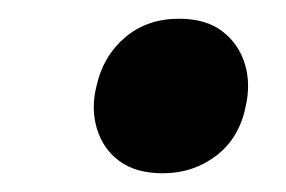

<svg xmlns="http://www.w3.org/2000/svg" viewBox="-20 -455 305 205"><path d="M154 -270Q125 -270 107.5 -283Q90 -296 83.5 -317.5Q77 -339 83 -363Q90 -395 113.5 -415Q137 -435 171 -435Q200 -435 217.5 -421.5Q235 -408 241.5 -386.5Q248 -365 242 -340Q235 -307 210.5 -288.5Q186 -270 154 -270Z"/></svg>

Font: Ysabeau Office ExtraBold
Style: Italic
Weight: 800
Italic angle: -12°
Designer: Christian Thalmann (Catharsis Fonts)
Version: Version 2.001;gftools[0.9.30]; featfreeze: tnum,lnum,ss02